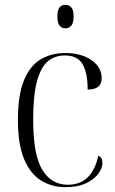

<svg xmlns="http://www.w3.org/2000/svg" viewBox="-20 -763 476 793"><path d="M251 10Q194 10 149.5 -17.5Q105 -45 79.5 -106Q54 -167 54 -268Q54 -372 79.5 -432.5Q105 -493 149 -518.5Q193 -544 249 -544Q316 -544 358 -514.5Q400 -485 400 -440Q400 -393 342 -393Q342 -462 321 -498Q300 -534 248 -534Q208 -534 179 -511Q150 -488 133.5 -430Q117 -372 117 -268Q117 -124 154.5 -62Q192 0 260 0Q312 0 343 -31.5Q374 -63 386 -120Q403 -113 403 -90Q403 -69 386.5 -46Q370 -23 336 -6.5Q302 10 251 10ZM250 -646Q235 -646 226 -657Q217 -668 217 -695Q217 -722 226 -732.5Q235 -743 250 -743Q265 -743 274.5 -732.5Q284 -722 284 -695Q284 -668 274.5 -657Q265 -646 250 -646Z"/></svg>

Font: Noto Serif Display SemiCondensed Light
Style: Regular
Weight: 300
Width: 4
Designer: Monotype Design Team
Foundry: Monotype Imaging Inc.
Version: Version 2.009